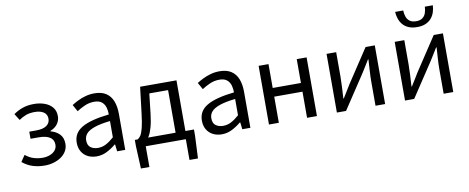

<svg xmlns="http://www.w3.org/2000/svg" viewBox="-79 -1186 4281 1751"><g transform="rotate(-10 2061.5 -310.0)"><path d="M246.5 13.4Q190.3 13.4 139.7 -1.6Q89 -16.7 41 -55.4L81.1 -114.4Q118.1 -84.1 158.1 -71.9Q198.1 -59.8 238.9 -59.8Q276.8 -59.8 307.4 -71.7Q338.1 -83.5 356.2 -105.4Q374.4 -127.2 374.4 -157.8Q374.4 -204.3 338.3 -227Q302.1 -249.7 235.5 -249.7H160V-315.5H222.8Q288.1 -315.5 320.6 -338.6Q353.2 -361.8 353.2 -401.4Q353.2 -442.7 321.7 -463.2Q290.2 -483.6 240.4 -483.6Q192.9 -483.6 159 -471.3Q125.2 -459.1 92.2 -436L54.6 -496.3Q93.1 -524.3 139.4 -540.5Q185.7 -556.8 245.1 -556.8Q298 -556.8 342.7 -540.8Q387.5 -524.8 414.5 -492.5Q441.6 -460.1 441.6 -410.5Q441.6 -371 418.5 -338.4Q395.4 -305.9 351.6 -289.4V-284.4Q399.8 -272.6 432.6 -240.2Q465.5 -207.8 465.5 -149.6Q465.5 -112.1 447.7 -81.9Q430 -51.8 399.4 -30.7Q368.8 -9.6 329.5 1.9Q290.2 13.4 246.5 13.4Z M727.2 13.4Q681.9 13.4 646.1 -4.9Q610.2 -23.2 589.4 -57.9Q568.6 -92.5 568.6 -141.3Q568.6 -230.1 648.5 -277.5Q728.3 -325 901.7 -344.2Q902.1 -379.4 892.8 -410.5Q883.5 -441.7 859.2 -461.5Q834.9 -481.3 790 -481.3Q742.6 -481.3 701.1 -462.8Q659.7 -444.3 627 -422.7L591.9 -486Q617 -502.3 649.8 -518.5Q682.6 -534.7 721.9 -545.7Q761.1 -556.8 804.5 -556.8Q871.2 -556.8 912.8 -529.1Q954.3 -501.4 973.7 -451.5Q993.1 -401.6 993.1 -334V0H918.2L910.5 -64.9H906.7Q868.6 -32.7 823.3 -9.7Q777.9 13.4 727.2 13.4ZM752.8 -60.6Q792 -60.6 827.3 -79Q862.5 -97.4 901.7 -132.4V-283.2Q810.7 -273.1 756.8 -254.3Q703 -235.5 680 -209.1Q657.1 -182.6 657.1 -147.4Q657.1 -100.4 684.9 -80.5Q712.6 -60.6 752.8 -60.6Z M1183 0V192.1H1104.4L1095 -16.5V-74.3H1642.5V-16.5L1632.8 192.1H1554.2V0ZM1472.5 -27.6V-469H1298.7L1277.8 -285.3Q1269.2 -210 1255.1 -160.5Q1241.1 -111 1223.1 -81.9Q1205.2 -52.8 1184.6 -39.1Q1164 -25.4 1142.5 -20.8L1121 -74.3Q1136.8 -83 1150 -102.5Q1163.1 -122 1175.2 -168.5Q1187.4 -214.9 1197.6 -302.5L1226.6 -543.4H1563.3V-27.6Z M1886.2 13.4Q1840.9 13.4 1805.1 -4.9Q1769.2 -23.2 1748.4 -57.9Q1727.6 -92.5 1727.6 -141.3Q1727.6 -230.1 1807.5 -277.5Q1887.3 -325 2060.7 -344.2Q2061.1 -379.4 2051.8 -410.5Q2042.5 -441.7 2018.2 -461.5Q1993.9 -481.3 1949 -481.3Q1901.6 -481.3 1860.1 -462.8Q1818.7 -444.3 1786 -422.7L1750.9 -486Q1776 -502.3 1808.8 -518.5Q1841.6 -534.7 1880.9 -545.7Q1920.1 -556.8 1963.5 -556.8Q2030.2 -556.8 2071.8 -529.1Q2113.3 -501.4 2132.7 -451.5Q2152.1 -401.6 2152.1 -334V0H2077.2L2069.5 -64.9H2065.7Q2027.6 -32.7 1982.3 -9.7Q1936.9 13.4 1886.2 13.4ZM1911.8 -60.6Q1951 -60.6 1986.3 -79Q2021.5 -97.4 2060.7 -132.4V-283.2Q1969.7 -273.1 1915.8 -254.3Q1862 -235.5 1839 -209.1Q1816.1 -182.6 1816.1 -147.4Q1816.1 -100.4 1843.9 -80.5Q1871.6 -60.6 1911.8 -60.6Z M2324.1 0V-543.4H2415.5V-322.5H2677V-543.4H2768.4V0H2677V-241.9H2415.5V0Z M2953.1 0V-543.4H3042.2V-316.1Q3042.2 -273.5 3039.3 -220.9Q3036.4 -168.3 3033.3 -115.7H3037.5Q3053.3 -141.1 3073.8 -174.2Q3094.4 -207.3 3109.2 -232.3L3314.7 -543.4H3399.8V0H3310.8V-226.7Q3310.8 -269.9 3314.2 -322.5Q3317.5 -375.1 3320.7 -427.7H3316.1Q3300.9 -402.7 3280.2 -369.2Q3259.6 -335.7 3243.8 -311.1L3037.9 0Z M3584.1 0V-543.4H3673.2V-316.1Q3673.2 -273.5 3670.3 -220.9Q3667.4 -168.3 3664.3 -115.7H3668.5Q3684.3 -141.1 3704.8 -174.2Q3725.4 -207.3 3740.2 -232.3L3945.7 -543.4H4030.8V0H3941.8V-226.7Q3941.8 -269.9 3945.2 -322.5Q3948.5 -375.1 3951.7 -427.7H3947.1Q3931.9 -402.7 3911.2 -369.2Q3890.6 -335.7 3874.8 -311.1L3668.9 0ZM3810.7 -640.4Q3763.5 -640.4 3730.8 -654.9Q3698 -669.4 3677.8 -693.6Q3657.6 -717.8 3647.3 -748.5Q3637 -779.3 3635.4 -811.7H3710.2Q3711.2 -780.1 3720.6 -753.4Q3729.9 -726.7 3751.5 -710.7Q3773 -694.7 3810.7 -694.7Q3847.7 -694.7 3869.2 -710.7Q3890.8 -726.7 3900.1 -753.4Q3909.5 -780.1 3910.5 -811.7H3984.6Q3983 -779.3 3973.1 -748.5Q3963.1 -717.8 3942.9 -693.6Q3922.7 -669.4 3890.1 -654.9Q3857.6 -640.4 3810.7 -640.4Z"/></g></svg>

Font: Noto Sans TC Thin
Style: Regular
Weight: 100
Designer: Ryoko NISHIZUKA 西塚涼子 (kana, bopomofo & ideographs); Paul D. Hunt (Latin, Greek & Cyrillic); Sandoll Communications 산돌커뮤니
Foundry: Adobe
Version: Version 2.004-H2;hotconv 1.0.118;makeotfexe 2.5.65603